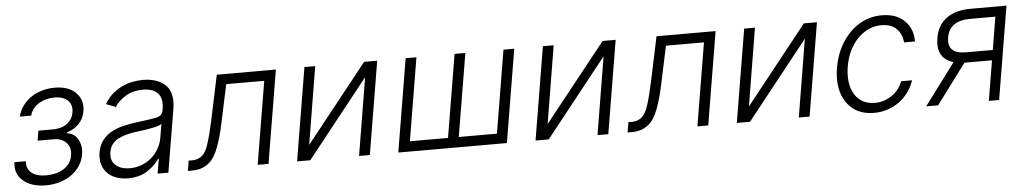

<svg xmlns="http://www.w3.org/2000/svg" viewBox="-35 -832 5991 1122"><g transform="rotate(-5 2960.5 -270.5)"><path d="M26.6 -139.2H93.8Q91.6 -117.5 98.2 -100.3Q104.8 -83.1 119.3 -71Q133.9 -58.9 155.9 -52.7Q177.9 -46.5 206.3 -46.5Q231.5 -46.5 257.1 -52.2Q282.7 -57.9 304 -70.3Q325.3 -82.7 340.4 -102.5Q355.5 -122.2 359.7 -150.2Q367.9 -196 341.3 -224.1Q314.6 -252.5 267.8 -252.8H172.6L182.2 -310.7H276.6Q325.6 -313.6 354.6 -337.2Q383.5 -360.8 389.9 -399.1Q393.5 -421.2 388.7 -438.9Q383.9 -456.7 371.3 -469.3Q358.7 -481.9 338.8 -488.8Q318.9 -495.7 292.3 -495.7Q269.9 -495.7 246.6 -490.1Q223.4 -484.4 203.3 -472.7Q183.2 -460.9 168.5 -443.4Q153.8 -425.8 148.4 -402H82Q89.1 -435 108.7 -462.7Q128.2 -490.4 156.8 -510.5Q185.4 -530.5 221.4 -541.5Q257.5 -552.6 297.9 -552.6Q380.7 -552.6 422.9 -509.2Q465.2 -465.9 454.2 -400.9Q450.6 -378.2 441.1 -359.7Q431.5 -341.3 417.4 -326.9Q403.4 -312.5 385.7 -302.4Q367.9 -292.3 347.7 -286.2L346.6 -280.9Q367.9 -278.4 383.9 -268.5Q399.9 -258.5 410.9 -239.3Q432.9 -201.3 424.4 -150.2Q418.3 -114 398.8 -84.2Q379.3 -54.3 349.4 -33.2Q319.6 -12.1 281.1 -0.4Q242.5 11.4 198.5 11.4Q114.7 11.4 65.7 -30.2Q17.4 -71 26.6 -139.2Z M527 -152.3Q534.1 -192.8 554.2 -220.3Q574.2 -247.9 605.1 -266Q636 -284.1 676.1 -294.2Q716.3 -304.3 763.5 -310Q799 -314.3 825.6 -318.2Q852.3 -322.1 871.4 -325.6Q909.4 -332.7 914.8 -363.3L916.9 -376.1Q921.5 -403.8 917.3 -426.1Q913 -448.5 899.9 -464Q886.7 -479.4 864.7 -487.7Q842.7 -496.1 811.8 -496.1Q752.8 -496.1 709.9 -470.2Q666.5 -443.9 645.6 -409.1L589.5 -430.8Q608.7 -464.5 634.9 -487.7Q661.2 -511 691.2 -525.6Q721.2 -540.1 753.4 -546.5Q785.5 -552.9 816.4 -552.9Q832 -552.9 848.2 -551.1Q864.3 -549.4 880.1 -545.1Q896 -540.8 910.9 -533.9Q925.8 -527 938.6 -516.7Q951.3 -506.7 961.1 -492.9Q970.9 -479 976.4 -460.9Q981.9 -442.8 983 -420.3Q984 -397.7 979.4 -370.4L917.6 0H854.4L869 -86.3H865.1Q842.3 -50.1 795.5 -18.8Q748.2 12.4 680 12.4Q643.1 12.4 612.2 1.4Q581.3 -9.6 560.4 -30.5Q539.4 -51.5 530.2 -82.2Q521 -112.9 527 -152.3ZM612.6 -72.8Q643.1 -45.5 696 -45.5Q731.9 -45.5 764.4 -57.5Q796.9 -69.6 822.4 -91.4Q848 -113.3 865.4 -143.3Q882.8 -173.3 888.8 -209.2L902 -288Q892 -279.1 864.7 -272.7Q851.6 -269.5 836.8 -266.9Q822.1 -264.2 807.7 -261.9Q793.3 -259.6 779.8 -257.8Q766.3 -256 755 -254.6Q684.3 -246.1 641.7 -222.7Q598.7 -199.2 590.6 -149.5Q582.4 -99.8 612.6 -72.8Z M1041.9 -59.7H1058.9Q1082 -59.7 1098.2 -66.2Q1114.3 -72.8 1125.9 -84.7Q1137.4 -96.6 1145.4 -113.1Q1153.4 -129.6 1159.8 -149.9Q1168 -175.4 1176.7 -209.7Q1185.4 -244 1195.3 -290.1L1249.3 -545.5H1595.9L1505 0H1441.4L1522.4 -485.8H1299.4L1253.2 -268.8Q1243.6 -223 1233.5 -186.8Q1223.4 -150.6 1212 -120.4Q1201 -90.6 1186.4 -68Q1171.9 -45.5 1152.7 -30.4Q1133.5 -15.3 1109.4 -7.6Q1085.2 0 1054.7 0H1032Z M1763.5 -545.5H1826.7L1751.4 -89.8L2113.6 -545.5H2190.3L2099.4 0H2036.2L2111.5 -455.6L1750 0H1672.6Z M2357.2 -545.5H2420.5L2339.5 -59.7H2563.2L2644.2 -545.5H2707.4L2626.4 -59.7H2850.1L2931.1 -545.5H2994.3L2903.4 0H2266.3Z M3162.3 -545.5H3225.5L3150.2 -89.8L3512.4 -545.5H3589.1L3498.2 0H3435L3510.3 -455.6L3148.8 0H3071.4Z M3621.4 -59.7H3638.5Q3661.6 -59.7 3677.7 -66.2Q3693.9 -72.8 3705.4 -84.7Q3717 -96.6 3725 -113.1Q3733 -129.6 3739.3 -149.9Q3747.5 -175.4 3756.2 -209.7Q3764.9 -244 3774.9 -290.1L3828.8 -545.5H4175.4L4084.5 0H4021L4101.9 -485.8H3878.9L3832.7 -268.8Q3823.2 -223 3813 -186.8Q3802.9 -150.6 3791.5 -120.4Q3780.5 -90.6 3766 -68Q3751.4 -45.5 3732.2 -30.4Q3713.1 -15.3 3688.9 -7.6Q3664.8 0 3634.2 0H3611.5Z M4343 -545.5H4406.2L4331 -89.8L4693.2 -545.5H4769.9L4679 0H4615.8L4691.1 -455.6L4329.5 0H4252.1Z M4863.3 -270.2Q4869.3 -306.5 4881.7 -341.6Q4894.2 -376.8 4912.8 -408.2Q4931.5 -439.6 4956 -466.1Q4980.5 -492.5 5010.3 -511.9Q5040.1 -531.2 5075.3 -542.1Q5110.4 -552.9 5150.2 -552.9Q5192.1 -552.9 5224.8 -541.5Q5257.5 -530.2 5282.3 -506.4Q5332 -458.5 5330.6 -383.5H5266.7Q5263.8 -430.8 5232.6 -463.1Q5201.3 -495.4 5142.8 -495.4Q5103.3 -495.4 5067.6 -479Q5032 -462.7 5003.4 -433.2Q4974.8 -403.8 4954.9 -362.7Q4935 -321.7 4926.8 -272.4Q4918.3 -222.7 4924 -181.1Q4929.7 -139.6 4947.8 -109.7Q4965.9 -79.9 4995.9 -63.2Q5025.9 -46.5 5066.1 -46.5Q5093.8 -46.5 5119 -54.5Q5144.2 -62.5 5165.7 -77.1Q5187.1 -91.6 5203.7 -112.6Q5220.2 -133.5 5230.1 -159.1H5294Q5282 -122.2 5259.4 -90.9Q5236.9 -59.7 5206.1 -36.9Q5175.4 -14.2 5137.6 -1.4Q5099.8 11.4 5057.5 11.4Q4983 11.4 4935.7 -25.2Q4887.1 -62.9 4868.4 -125.4Q4849.8 -187.9 4863.3 -270.2Z M5362.9 0 5544.7 -243.6Q5443.2 -273.8 5462.7 -391.3Q5475.1 -466.3 5528.6 -505.9Q5582 -545.5 5671.2 -545.5H5881.7L5790.8 0H5730.5L5769.5 -234.7H5608L5432.9 0ZM5622.5 -294.4H5779.5L5811.4 -486.9H5661.2Q5541.2 -486.2 5525.9 -389.6Q5509.9 -294.4 5622.5 -294.4Z"/></g></svg>

Font: Inter P Light
Style: Italic
Weight: 300
Italic angle: 9.39999°
Designer: Rasmus Andersson
Foundry: rsms
Version: Version 3.018;git-588b23468